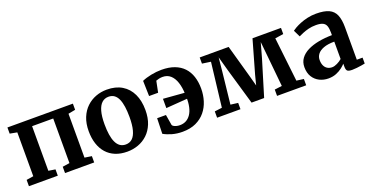

<svg xmlns="http://www.w3.org/2000/svg" viewBox="-28 -1131 3292 1706"><g transform="rotate(-20 1618.0 -278.5)"><path d="M38.6 0V-59.6L105.1 -70.1V-484.7L37.4 -497.5V-555.7H656.4V-497.5L589.1 -484.7V-69.7L655.6 -59.6V0H379.9V-59.6L447.1 -69.7V-491.5H247.4V-69.7L311.6 -59.6V0Z M704.5 -276.7Q704.5 -349.9 727 -404.8Q749.4 -459.8 788.3 -496.5Q827.1 -533.2 876.4 -551.6Q925.8 -570 980 -570Q1064.8 -570 1123.3 -534.5Q1181.9 -498.9 1212.4 -434.4Q1242.9 -369.9 1242.9 -282.3Q1242.9 -207.8 1220.4 -152.6Q1197.9 -97.4 1159.1 -61.1Q1120.3 -24.7 1070.8 -6.9Q1021.2 11 967.1 11Q903.7 11 854.8 -9.2Q805.9 -29.3 772.5 -67.1Q739.1 -104.9 721.8 -158Q704.5 -211.1 704.5 -276.7ZM975.3 -53.7Q1012.4 -53.7 1037.6 -77.1Q1062.7 -100.6 1075.8 -149Q1088.9 -197.4 1088.9 -272Q1088.9 -326.6 1082.7 -369.8Q1076.5 -413 1063 -443.3Q1049.5 -473.6 1027.5 -489.5Q1005.5 -505.3 973.8 -505.3Q936.9 -505.3 911 -481.9Q885 -458.4 871.4 -410.2Q857.7 -362.1 857.7 -287Q857.7 -231.9 864.4 -188.7Q871 -145.5 885.2 -115.4Q899.3 -85.3 921.5 -69.5Q943.8 -53.7 975.3 -53.7Z M1488.3 13Q1436.2 13 1391 0.3Q1345.9 -12.5 1311.3 -32.1L1315.5 -178H1398.9L1415.6 -78.3Q1416.6 -72.9 1425.6 -66.4Q1434.7 -59.9 1450.4 -55.2Q1466.1 -50.4 1486.3 -50.4Q1518.7 -50.4 1544.7 -64.3Q1570.6 -78.2 1589.1 -105.3Q1607.6 -132.5 1616.6 -172.8Q1625.7 -213.1 1624 -265.8L1623.1 -292.9Q1621 -358.2 1605.1 -406Q1589.2 -453.8 1559.4 -480.1Q1529.6 -506.4 1485.7 -506.4Q1468.1 -506.4 1451.1 -502.6Q1434.1 -498.8 1422.7 -494L1401.2 -387.6H1315.8L1311.9 -532.4Q1348.5 -549.1 1399.3 -559.2Q1450 -569.3 1497 -569.3Q1567.9 -569.3 1619.9 -549.7Q1671.8 -530.2 1705.9 -493.8Q1740 -457.3 1756.7 -406.4Q1773.5 -355.4 1773.5 -292.2Q1773.5 -232.3 1756.5 -177.3Q1739.5 -122.4 1704.4 -79.6Q1669.2 -36.9 1615.6 -11.9Q1561.9 13 1488.3 13ZM1423.2 -234.5V-322.3L1629 -306.1V-249.8Z M1817.8 0V-59.6L1887.8 -68.6L1936.9 -485.9L1855.7 -497.7V-555.9H2129.3L2217 -243.4L2242 -150.6L2265.7 -243.4L2354.8 -555.7H2624.2V-497.5L2545 -485.8L2592.3 -68.6L2660.3 -59.6V0H2384.8V-59.6L2454.7 -68.6L2426.2 -358.5L2412.1 -499L2373.3 -360.2L2270.4 -21.3H2151.4L2052 -362.5L2014.2 -499.2L2000.5 -361.9L1968.8 -68.6L2038.8 -59.6V0Z M2700 -156.1Q2700 -203.6 2725.5 -238.2Q2751 -272.8 2796 -295.1Q2841 -317.4 2900.3 -328.7Q2959.6 -340 3027.4 -340.6V-363.6Q3027.4 -402.2 3019.3 -426.3Q3011.1 -450.4 2988.5 -461.7Q2966 -473.1 2923 -473.1Q2884.7 -473.1 2852.5 -465Q2820.3 -456.9 2795.6 -446.4Q2770.9 -435.9 2754.9 -428L2723.4 -492.6Q2732.3 -499.9 2754 -512.4Q2775.7 -524.9 2807.2 -537.8Q2838.8 -550.7 2877.6 -559.4Q2916.4 -568.2 2959.2 -568.2Q3035.5 -568.2 3079.4 -547.9Q3123.2 -527.6 3141.9 -483.1Q3160.6 -438.7 3160.6 -366.1V-59.6H3215V-3.8Q3203.6 -1.2 3182.2 2.3Q3160.8 5.8 3136.6 8.5Q3112.4 11.2 3092.7 11.2Q3058.9 11.2 3047.2 1.1Q3035.5 -9.1 3035.5 -40.6V-67.5Q3023 -52.8 2999.4 -34.3Q2975.7 -15.8 2942.7 -2.4Q2909.7 11 2868.4 11Q2823.2 11 2784.9 -8Q2746.5 -27.1 2723.2 -64.3Q2700 -101.6 2700 -156.1ZM2932.8 -71.5Q2954.5 -71.5 2981.2 -84.6Q3007.9 -97.6 3027.4 -114.8V-279.1Q2964.7 -279 2925.2 -264Q2885.7 -249.1 2867.4 -224.6Q2849.1 -200.2 2849.1 -170.5Q2849.1 -137.7 2859.7 -115.8Q2870.3 -93.8 2889.2 -82.7Q2908.1 -71.5 2932.8 -71.5Z"/></g></svg>

Font: Merriweather 7pt Light
Style: Regular
Weight: 300
Designer: Eben Sorkin
Foundry: Eben Sorkin
Version: Version 2.200;gftools[0.9.31]